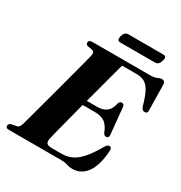

<svg xmlns="http://www.w3.org/2000/svg" viewBox="-200 -987 1077 1140"><g transform="rotate(30 338.5 -417.0)"><path d="M379 0H17.5Q5.5 0 1 -4.8Q-3.5 -9.5 -3.5 -16.5Q-3.5 -30.5 13.5 -36L47.5 -42Q58 -44.5 63.8 -52Q69.5 -59.5 74 -74Q78 -87.5 89 -128.5Q100 -169.5 115.5 -226.5Q131 -283.5 147.8 -346.2Q164.5 -409 180 -466.8Q195.5 -524.5 206.5 -566.8Q217.5 -609 221.5 -625Q225 -641.5 222 -648.8Q219 -656 208.5 -658.5L176 -664.5Q162 -669 162 -681Q162 -700 186.5 -700H581.5Q611.5 -700 627.5 -708Q643.5 -716 655.5 -716Q675 -716 678 -694L681 -520Q684 -496.5 666 -494.5Q656 -493.5 649.2 -498.5Q642.5 -503.5 637 -518.5Q620.5 -578.5 603.2 -610.5Q586 -642.5 563.2 -654.5Q540.5 -666.5 507 -666.5H410Q405 -649 393.2 -605.5Q381.5 -562 365.8 -503Q350 -444 333 -380.5H410Q441 -380.5 465.8 -398Q490.5 -415.5 500.5 -462Q506.5 -475.5 518.5 -475.5Q535 -475.5 537 -457L554.5 -279Q558 -253.5 538 -252.5Q525.5 -252 518 -267Q502 -309.5 477.2 -328.2Q452.5 -347 407.5 -347H324Q308 -285.5 293.2 -229.2Q278.5 -173 268.2 -132.8Q258 -92.5 255 -78.5Q249.5 -54 257.8 -43.8Q266 -33.5 293.5 -33.5H359Q397.5 -33.5 429.5 -48.5Q461.5 -63.5 492.5 -99Q523.5 -134.5 558.5 -195.5Q570.5 -216 583 -216Q600.5 -216 599.5 -192Q593 -90.5 556.5 -39Q520 12.5 459 12.5Q438.5 12.5 420.5 6.2Q402.5 0 379 0ZM314.5 -812.5Q323.5 -846 349 -846H588.5Q601.5 -846 605.8 -838.8Q610 -831.5 604.5 -813Q596 -780 570.5 -780H331Q306 -780 314.5 -812.5Z"/></g></svg>

Font: Fraunces 72pt S000
Style: Bold Italic
Weight: 700
Italic angle: -16°
Version: Version 1.000; ttfautohint (v1.8.3)